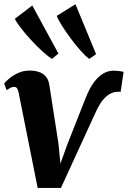

<svg xmlns="http://www.w3.org/2000/svg" viewBox="-26 -896 616 925"><path d="M385.5 -421Q404 -469 426 -498.8Q448 -528.5 471.8 -542Q495.5 -555.5 520 -555.5Q535 -555.5 551 -553.2Q567 -551 569.5 -549.5L555 -453Q552.5 -454 548.8 -454Q545 -454 542 -454Q526 -454 507.8 -445.8Q489.5 -437.5 470.5 -415.2Q451.5 -393 432.5 -350L267.5 9.5H155.5L64 -448.5Q61 -464 56 -470.8Q51 -477.5 42 -477.5Q32 -477.5 22.8 -472.2Q13.5 -467 6 -461.5L-6 -494Q-1.5 -500 15.2 -515Q32 -530 58.5 -543Q85 -556 117.5 -556Q159 -556 182.8 -538.5Q206.5 -521 211.5 -488L255.5 -205L265 -108L299.5 -203ZM224 -612Q205 -624.5 177.5 -649.5Q150 -674.5 122.5 -704.5Q95 -734.5 74 -761.8Q53 -789 45.5 -805.5L129.5 -869.5L255.5 -638ZM403.5 -612Q385.5 -626 361.2 -653.2Q337 -680.5 313.2 -712.8Q289.5 -745 271.5 -773.8Q253.5 -802.5 247.5 -819.5L337.5 -875.5L437 -635Z"/></svg>

Font: Merriweather 48pt ExtraBold
Style: Italic
Weight: 800
Italic angle: -7.8°
Version: Version 2.101